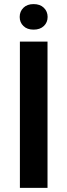

<svg xmlns="http://www.w3.org/2000/svg" viewBox="-20 -913 328 933"><path d="M210.9 -710.9V0H76.7V-710.9ZM75.7 -830.6Q75.7 -857.4 93.8 -875.2Q111.8 -893.1 143.1 -893.1Q174.8 -893.1 193.1 -875.2Q211.4 -857.4 211.4 -830.6Q211.4 -804.2 193.1 -786.6Q174.8 -769 143.1 -769Q111.8 -769 93.8 -786.6Q75.7 -804.2 75.7 -830.6Z"/></svg>

Font: Vazirmatn FD SemiBold
Style: Regular
Weight: 600
Designer: Saber Rastikerdar
Foundry: Saber Rastikerdar
Version: Version 33.001